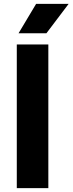

<svg xmlns="http://www.w3.org/2000/svg" viewBox="-20 -969 374 989"><path d="M66.5 0V-740H229V0ZM75.5 -797.5 166 -949H333.5L219 -797.5Z"/></svg>

Font: Encode Sans Condensed Thin
Style: Bold
Weight: 700
Version: Version 3.002